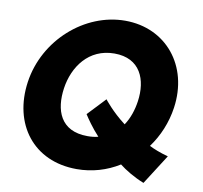

<svg xmlns="http://www.w3.org/2000/svg" viewBox="-91 -938 1122 1062"><g transform="rotate(10 470.0 -407.0)"><path d="M889.6 -142C842.5 -155 807.5 -169 782.4 -182C830.9 -248 864.3 -327 876.6 -413C911.4 -654 757.2 -840 528.2 -840C301.2 -840 90.4 -654 55.6 -413C20.9 -172 161 15 405 15C491 15 572.4 -9 642.8 -53C676 -27 724.7 3 782.4 26ZM258.6 -413C276.4 -536 355.9 -651 500.9 -651C646.9 -651 691.4 -536 673.6 -413C666.4 -363 650.5 -315 623.8 -275C548 -332 500.9 -394 500.9 -394L406.5 -294C421.2 -271 451.7 -226 492.4 -182C473.6 -177 453.4 -175 432.4 -175C278.4 -175 240.9 -290 258.6 -413Z"/></g></svg>

Font: Hussar Paneuropjskich
Style: UpCsObl
Weight: 400
Designer: Mew Too, Robert Jablonski
Foundry: Cannot Into Space Fonts
Version: Version 1